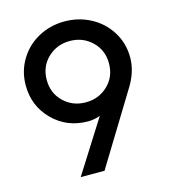

<svg xmlns="http://www.w3.org/2000/svg" viewBox="-106 -791 773 876"><g transform="rotate(-15 280.0 -353.0)"><path d="M167 0 323.5 -247.5Q296 -237 266 -237Q167.5 -237 100.2 -304Q33 -371 33 -468.5Q33 -535.5 66.2 -590.2Q99.5 -645 155.8 -675.2Q212 -705.5 279 -705.5Q346 -705.5 402.8 -675Q459.5 -644.5 493 -590.2Q526.5 -536 526.5 -469.5Q526.5 -405 488 -341L279.5 0ZM132 -468Q132 -405.5 174.5 -364.5Q217 -323.5 279 -323.5Q340.5 -323.5 383.2 -364.5Q426 -405.5 426 -468.5Q426 -531 383.2 -572Q340.5 -613 279 -613Q217.5 -613 174.8 -572Q132 -531 132 -468Z"/></g></svg>

Font: HK Grotesk Medium
Style: Regular
Weight: 500
Designer: Alfredo Marco Pradil
Foundry: Hanken Design Co.
Version: Version 3.001;FEAKit 1.0